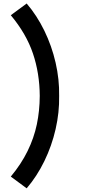

<svg xmlns="http://www.w3.org/2000/svg" viewBox="-20 -870 493 1081"><path d="M313 -330Q314.7 -422.7 293.1 -517Q271.5 -611.4 229.7 -697.2Q187.9 -782.9 130.2 -850.3L40.8 -784.3Q127.8 -680.2 165.4 -569Q203 -457.8 203.8 -330Q203.4 -246.2 187.4 -169.8Q171.4 -93.5 135.4 -19.8Q99.3 53.9 40.8 124.2L130.2 190.3Q187.9 122.9 229.7 37.2Q271.5 -48.6 293.1 -143Q314.7 -237.3 313 -330Z"/></svg>

Font: Tap Sans
Style: Regular
Weight: 400
Designer: Tap Payments
Foundry: Tap Payments
Version: Version 1.001;Glyphs 3.1.2 (3151)